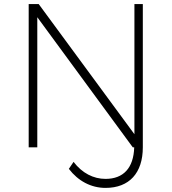

<svg xmlns="http://www.w3.org/2000/svg" viewBox="-20 -719 837 937"><path d="M636 -699V-64L169 -699H120V0H162V-635L628 0H635C632 101 582 154 495 154C436 154 381 126 339 71L316 105C361 164 424 198 495 198C611 198 677 125 677 0V-699Z"/></svg>

Font: Montserrat arm ExtraLight
Style: Regular
Weight: 275
Designer: Julieta Ulanovsky
Foundry: Julieta Ulanovsky
Version: Version 6.000;PS 006.000;hotconv 1.0.88;makeotf.lib2.5.64775